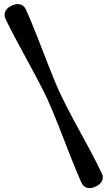

<svg xmlns="http://www.w3.org/2000/svg" viewBox="-20 -787 542 962"><path d="M217.5 -290.5Q229 -265 243.5 -230.5Q258 -196 273.2 -157.2Q288.5 -118.5 304 -78.2Q319.5 -38 334.8 0.5Q350 39 363.8 72.2Q377.5 105.5 389 130Q398 149 416.8 154Q435.5 159 459 148Q483 137 491.2 119.5Q499.5 102 490.5 82.5Q479 58 462.8 26Q446.5 -6 427 -42.2Q407.5 -78.5 386.8 -116.2Q366 -154 346.2 -191Q326.5 -228 309.8 -261Q293 -294 281 -320Q268.5 -346 254.5 -380.2Q240.5 -414.5 225 -453.5Q209.5 -492.5 194 -532.8Q178.5 -573 163.2 -611.5Q148 -650 134.2 -683.2Q120.5 -716.5 109 -740.5Q100 -760 81.2 -765Q62.5 -770 39 -759Q15 -748 6.8 -730.2Q-1.5 -712.5 7.5 -693.5Q18.5 -669 35 -637Q51.5 -605 71.2 -568.5Q91 -532 111.5 -494Q132 -456 151.8 -419.2Q171.5 -382.5 188.5 -349.5Q205.5 -316.5 217.5 -290.5Z"/></svg>

Font: Fraunces
Style: Bold
Weight: 700
Version: Version 1.000;[b76b70a41]